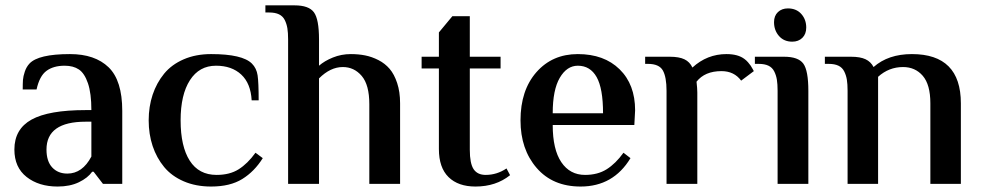

<svg xmlns="http://www.w3.org/2000/svg" viewBox="-20 -680 3633 710"><path d="M192.9 9.8Q123.5 9.8 78.4 -25.6Q33.2 -61 33.2 -127Q33.2 -202.6 96.7 -237.8Q160.2 -272.9 296.9 -272.9H317.9Q317.9 -335 305.2 -372.1Q292.5 -409.2 271.7 -423.1Q251 -437 219.2 -437Q177.7 -437 151.9 -418Q126 -398.9 115.2 -349.1H64Q64 -371.1 64.9 -384.5Q65.9 -397.9 71.8 -415.3Q77.6 -432.6 88.9 -444.8Q121.6 -480 238.8 -480Q331.1 -480 381.6 -431.2Q432.1 -382.3 432.1 -270V0H360.8L326.2 -44.9H320.8Q304.7 -22 271.7 -6.1Q238.8 9.8 192.9 9.8ZM229 -38.1Q284.7 -38.1 317.9 -101.1V-230H296.9Q151.9 -230 151.9 -127Q151.9 -83.5 173.1 -60.8Q194.3 -38.1 229 -38.1Z M760.7 9.8Q704.1 9.8 659.4 -9.5Q614.7 -28.8 586.9 -62.5Q559.1 -96.2 544.4 -140.1Q529.8 -184.1 529.8 -234.9Q529.8 -285.6 544.4 -329.6Q559.1 -373.5 586.9 -407.5Q614.7 -441.4 659.4 -460.7Q704.1 -480 760.7 -480Q876.5 -480 911.6 -444.8Q928.7 -427.7 932.6 -401.4Q936.5 -375 936.5 -309.1H910.6Q907.2 -371.6 872.1 -404.3Q836.9 -437 778.8 -437Q716.8 -437 682.4 -383.5Q647.9 -330.1 647.9 -234.9Q647.9 -138.7 681.6 -85.9Q715.3 -33.2 780.8 -33.2Q829.6 -33.2 862.5 -54Q895.5 -74.7 924.8 -115.2L951.7 -95.2Q920.9 -45.9 876 -18.1Q831.1 9.8 760.7 9.8Z M1045.4 0V-534.2Q1045.4 -559.1 1042.7 -575.4Q1040 -591.8 1033 -606Q1025.9 -620.1 1011.7 -627Q997.6 -633.8 975.6 -633.8H961.4V-660.2H1069.3Q1122.1 -660.2 1140.9 -634.5Q1159.7 -608.9 1159.7 -534.2V-437Q1179.7 -454.6 1210.9 -467.3Q1242.2 -480 1277.3 -480Q1305.7 -480 1330.3 -475.1Q1355 -470.2 1379.4 -457.8Q1403.8 -445.3 1420.9 -425.3Q1438 -405.3 1448.7 -372.8Q1459.5 -340.3 1459.5 -297.9V0H1345.7V-294.9Q1345.7 -366.2 1317.6 -399.2Q1289.6 -432.1 1247.6 -432.1Q1201.7 -432.1 1159.7 -390.1V0Z M1738.3 9.8Q1674.3 9.8 1638.7 -25.1Q1603 -60.1 1603 -128.9V-426.8H1539.1V-470.2H1603V-560.1L1652.8 -620.1H1717.3V-470.2H1831.1V-426.8H1717.3V-126Q1717.3 -75.7 1731.4 -54.4Q1745.6 -33.2 1775.9 -33.2Q1817.4 -33.2 1853 -57.1L1866.2 -32.2Q1814 9.8 1738.3 9.8Z M2127 9.8Q2023.9 9.8 1964.4 -59.1Q1904.8 -127.9 1904.8 -234.9Q1904.8 -346.2 1963.6 -413.1Q2022.5 -480 2116.7 -480Q2213.9 -480 2271.2 -423.8Q2328.6 -367.7 2328.6 -272L2325.7 -217.8H2023.9Q2023.9 -127.4 2055.7 -80.3Q2087.4 -33.2 2143.6 -33.2Q2190.4 -33.2 2223.6 -54.2Q2256.8 -75.2 2285.6 -115.2L2311.5 -95.2Q2248 9.8 2127 9.8ZM2023.9 -261.2H2210Q2210 -353 2186.3 -395Q2162.6 -437 2116.7 -437Q2076.2 -437 2050 -392.3Q2023.9 -347.7 2023.9 -261.2Z M2444.8 0V-344.2Q2444.8 -395 2431.2 -419.4Q2417.5 -443.8 2376 -443.8H2365.7V-470.2H2456.5Q2491.2 -470.2 2511 -460.7Q2530.8 -451.2 2540.5 -430.2Q2594.7 -480 2666.5 -480Q2709 -480 2732.9 -461.9Q2739.7 -457 2746.1 -449.7Q2752.4 -442.4 2755.9 -437.3Q2759.3 -432.1 2763.2 -425Q2767.1 -418 2767.6 -417L2720.7 -381.8Q2694.8 -417 2647.9 -417Q2586.4 -417 2555.7 -377.9Q2558.6 -352.5 2558.6 -337.9V0Z M2909.7 -525.9Q2878.9 -525.9 2860.6 -546.9Q2842.3 -567.9 2842.3 -598.1Q2842.3 -621.6 2856.7 -635.3Q2871.1 -648.9 2893.6 -648.9Q2924.8 -648.9 2943.1 -628.4Q2961.4 -607.9 2961.4 -578.1Q2961.4 -554.2 2947 -540Q2932.6 -525.9 2909.7 -525.9ZM2855.5 0V-344.2Q2855.5 -369.1 2852.8 -385.5Q2850.1 -401.9 2843 -416Q2835.9 -430.2 2821.8 -437Q2807.6 -443.8 2785.6 -443.8H2771.5V-470.2H2879.4Q2932.1 -470.2 2950.7 -444.6Q2969.2 -418.9 2969.2 -344.2V0Z M3114.3 0V-344.2Q3114.3 -369.1 3111.6 -385.5Q3108.9 -401.9 3101.8 -416Q3094.7 -430.2 3080.6 -437Q3066.4 -443.8 3044.4 -443.8H3030.3V-470.2H3126.5Q3161.1 -470.2 3180.7 -460.9Q3200.2 -451.7 3210.4 -432.1Q3264.6 -480 3352.1 -480Q3533.2 -480 3533.2 -297.9V0H3420.4V-297.9Q3420.4 -367.2 3392.3 -399.7Q3364.3 -432.1 3319.3 -432.1Q3267.1 -432.1 3227.1 -396V0Z"/></svg>

Font: El Messiri SemiBold
Style: Regular
Weight: 600
Designer: Mohamed Gaber
Foundry: Kief Type Foundry
Version: Version 2.007;PS 002.007;hotconv 1.0.88;makeotf.lib2.5.64775